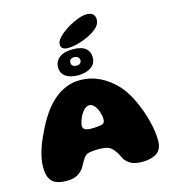

<svg xmlns="http://www.w3.org/2000/svg" viewBox="-143 -1115 1107 1249"><g transform="rotate(-15 410.5 -491.0)"><path d="M659 20Q623.5 20 596 10Q568.5 0 547 -26Q542.5 -33.5 538.5 -41Q534.5 -48.5 530.8 -56.2Q527 -64 521.5 -73.5Q516 -83 507 -94Q496.5 -108.5 485 -116.8Q473.5 -125 459.5 -128.5Q453.5 -130.5 444.8 -131.5Q436 -132.5 425.5 -133.2Q415 -134 405 -134Q389.5 -134 373.2 -132.8Q357 -131.5 344 -129Q331 -126 322 -120.5Q313 -115 306 -105.5Q299.5 -97 293.2 -85.8Q287 -74.5 280.5 -62.8Q274 -51 266.5 -39Q250.5 -17.5 224.8 -2.8Q199 12 151 12Q109.5 12 81.5 0Q53.5 -12 40 -39.8Q26.5 -67.5 26.5 -114.5Q26.5 -144 33 -176.2Q39.5 -208.5 51 -241.8Q62.5 -275 76.8 -306.2Q91 -337.5 105.5 -365.5Q120 -393.5 133.5 -415.5Q147 -437.5 157 -451.5Q173.5 -475.5 197 -501.2Q220.5 -527 251.2 -549Q282 -571 320.5 -585Q359 -599 406 -599Q474 -599 535.5 -569.2Q597 -539.5 648 -484.5Q669 -462 688 -432.2Q707 -402.5 723.2 -367.8Q739.5 -333 752.8 -296Q766 -259 775.5 -222.2Q785 -185.5 789.8 -151.5Q794.5 -117.5 794.5 -89.5Q794.5 -28.5 757.5 -4.2Q720.5 20 659 20ZM471.5 -283Q481 -288 484 -295.8Q487 -303.5 487 -319Q487 -329 484.2 -341.8Q481.5 -354.5 477 -367.5Q472.5 -380.5 466.5 -390.5Q458 -406 446 -415.8Q434 -425.5 421.5 -425.5Q402 -425.5 386 -409.5Q370 -393.5 360 -374.5Q356.5 -368 352.8 -359.2Q349 -350.5 346 -341.2Q343 -332 341 -323.2Q339 -314.5 339 -307.5Q339 -290 354.5 -282.5Q370 -275 390 -275Q409 -275 424.2 -276Q439.5 -277 451.2 -278.8Q463 -280.5 471.5 -283ZM403.5 -632Q349.5 -632 319 -654Q288.5 -676 288.5 -715.5Q288.5 -754 319.2 -779.5Q350 -805 410.5 -805Q468.5 -805 496 -782.5Q523.5 -760 523.5 -721.5Q523.5 -688 504.8 -668.2Q486 -648.5 458.2 -640.2Q430.5 -632 403.5 -632ZM408 -695.5Q425.5 -695.5 433.5 -703.5Q441.5 -711.5 441.5 -723.5Q441.5 -737 431.8 -745Q422 -753 405 -753Q391.5 -753 382.8 -745.8Q374 -738.5 374 -724Q374 -710 383.8 -702.8Q393.5 -695.5 408 -695.5ZM382.5 -820.5Q363.5 -820.5 350.5 -829Q337.5 -837.5 337.5 -857Q337.5 -881 367.2 -909.5Q397 -938 438.5 -961.5Q469 -979 500.8 -990.2Q532.5 -1001.5 556.5 -1001.5Q583.5 -1001.5 598 -989.5Q612.5 -977.5 612.5 -950Q612.5 -922 587 -898.2Q561.5 -874.5 523 -856.5Q489 -840 451 -830.2Q413 -820.5 382.5 -820.5Z"/></g></svg>

Font: Gluten ExtraBold
Style: Regular
Weight: 800
Designer: Tyler Finck
Foundry: Etcetera Type Company
Version: Version 1.300